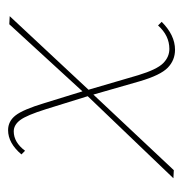

<svg xmlns="http://www.w3.org/2000/svg" viewBox="-9 -441 453 475"><g transform="rotate(-90 217.5 -203.5)"><path d="M334 -11Q367 -11 392 -39L401 -30Q368 3 332 3Q306 3 287.5 -15Q269 -33 254 -84L221 -199L34 0L14 -1L217 -213L185 -316Q170 -364 158 -380Q146 -396 130 -396Q103 -396 82 -368L73 -377Q101 -410 133 -410Q155 -410 169.5 -391.5Q184 -373 200 -320L229 -226L395 -407L415 -406L233 -211L269 -88Q283 -42 298.5 -26.5Q314 -11 334 -11Z"/></g></svg>

Font: EauTestInfant Thin
Style: Italic
Weight: 250
Italic angle: -12°
Designer: Christian Thalmann (Catharsis Fonts)
Version: Version 0.001;PS 000.001;hotconv 1.0.88;makeotf.lib2.5.64775